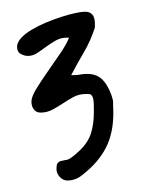

<svg xmlns="http://www.w3.org/2000/svg" viewBox="-20 -446 259 331"><path d="M77.4 -154.7Q77.4 -159.5 78.1 -162.3Q78.8 -165.2 83.4 -167.9Q83.9 -168.4 85.7 -168.6Q87.5 -168.9 89.6 -169.4Q91.7 -170 93.3 -170.2Q94.9 -170.5 95.4 -170.5Q98.1 -171 101.6 -173.4Q105 -175.7 108.5 -178.6Q111.9 -181.5 114.7 -184.1Q117.4 -186.8 118.8 -187.8Q132.1 -201 137 -216.7Q141.8 -232.5 141.8 -251.9Q141.8 -254.5 141.8 -259.3Q141.8 -264 141.6 -269Q141.3 -274 140 -277.9Q138.6 -281.8 135.8 -283.4Q134.9 -283.9 131.5 -283.9Q128 -283.9 127.1 -283.9Q116.5 -283.9 107.1 -279Q97.7 -274 88.7 -267.9Q79.7 -261.9 70.3 -256.9Q60.9 -251.9 49.8 -251.9Q42.5 -251.9 38.3 -257.4Q34.2 -262.9 34.2 -270.8Q34.2 -279.2 42.9 -293.4Q51.7 -307.6 62.7 -323.3Q73.7 -339.1 84.3 -354.6Q94.9 -370.1 99 -381.1H95.4Q84.8 -381.1 76 -376.1Q67.3 -371.1 59.5 -365.4Q51.7 -359.6 44.1 -354.6Q36.5 -349.6 28.2 -349.6Q22.2 -349.6 15.8 -353Q9.4 -356.4 9.4 -365.4Q9.4 -372.7 16.3 -380.3Q23.2 -388 34.2 -394.5Q45.2 -401.1 58.8 -406.9Q72.4 -412.6 85.5 -416.8Q98.6 -421.1 109.6 -423.4Q120.7 -425.8 126.6 -425.8Q143.6 -425.8 143.6 -405.3V-398.5Q135.8 -374.8 124.8 -356.2Q113.8 -337.5 102.7 -316.5H107.3Q113.8 -316.5 119 -317.6Q124.3 -318.6 130.8 -318.6Q149.2 -318.6 159.7 -305.2Q170.3 -291.8 174.9 -272.4Q174.9 -269.8 175.1 -261.6Q175.4 -253.5 175.4 -251.4Q175.4 -216.2 162.5 -191.2Q149.6 -166.3 124.3 -146.3Q111.5 -134.8 96.3 -134.8Q88.9 -134.8 83.2 -140.8Q77.4 -146.8 77.4 -154.7Z"/></svg>

Font: Covered By Your Grace
Style: Regular
Weight: 400
Designer: Kimberly Geswein
Foundry: Kimberly Geswein
Version: Version 1.0